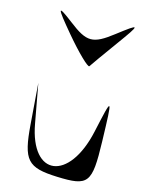

<svg xmlns="http://www.w3.org/2000/svg" viewBox="-157 -1208 990 1302"><g transform="rotate(15 337.5 -557.0)"><path d="M88 -582 110 -296C129 -49 166 -8 375 0C597 8 617 -18 609 -309C600 -627 600 -627 542 -362C461 9 202 43 138 -309ZM199 -1037C75 -1132 78 -1116 212 -957C301 -851 386 -769 393 -781C400 -793 464 -882 534 -979C656 -1147 654 -1150 507 -1037C375 -935 331 -935 199 -1037Z"/></g></svg>

Font: Venom Sans
Style: Regular
Weight: 400
Version: Version 1.001